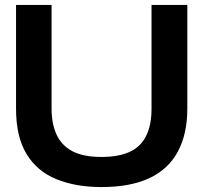

<svg xmlns="http://www.w3.org/2000/svg" viewBox="-20 -749 824 778"><path d="M391 9Q287 9 208.5 -23Q130 -55 87.5 -125Q45 -195 45 -308V-729H189V-309Q189 -248 209 -204Q229 -160 273 -136.5Q317 -113 391 -113Q459 -113 504 -133Q549 -153 571.5 -197Q594 -241 594 -309V-729H739V-308Q739 -206 700.5 -134.5Q662 -63 585 -27Q508 9 391 9Z"/></svg>

Font: Mona Sans Expanded SemiBold
Style: Regular
Weight: 600
Width: 7
Designer: Deni Anggara
Foundry: GitHub
Version: Version 2.000